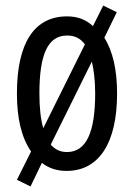

<svg xmlns="http://www.w3.org/2000/svg" viewBox="-20 -606 485 692"><path d="M402 -269C402 -353 387 -421 356 -470L401 -562L352 -586L315 -512C289 -536 259 -547 222 -547C104 -547 41 -452 41 -269C41 -180 57 -111 92 -60L41 42L90 66L131 -19C155 0 185 10 220 10C337 10 402 -91 402 -269ZM122 -269C122 -409 152 -478 222 -478C249 -478 270 -468 286 -446L136 -144C127 -174 122 -216 122 -269ZM323 -269C323 -129 291 -58 221 -58C198 -58 178 -67 163 -85L311 -384C318 -355 323 -317 323 -269Z"/></svg>

Font: Noto Sans Arabic UI XCn
Style: Regular
Weight: 400
Width: 2
Designer: Monotype Design Team, Nadine Chahine and Nizar Qandah
Foundry: Monotype Imaging Inc.
Version: Version 2.010